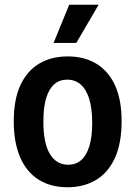

<svg xmlns="http://www.w3.org/2000/svg" viewBox="-20 -777 571 810"><path d="M265 13Q194 13 143 -19Q92 -51 65 -113.5Q38 -176 38 -265Q38 -358 66.5 -418.5Q95 -479 146 -509Q197 -539 266 -539Q335 -539 386 -508.5Q437 -478 465 -417.5Q493 -357 493 -266Q493 -172 464.5 -110Q436 -48 384.5 -17.5Q333 13 265 13ZM268 -82Q300 -82 322.5 -101.5Q345 -121 357 -160.5Q369 -200 369 -258Q369 -319 356.5 -359.5Q344 -400 320.5 -420.5Q297 -441 263 -441Q232 -441 209.5 -422Q187 -403 175 -364Q163 -325 163 -264Q163 -173 190.5 -127.5Q218 -82 268 -82ZM302 -596H206L272 -757H396Z"/></svg>

Font: Bricolage Grotesque SemiCondensed SemiBold
Style: Regular
Weight: 600
Width: 4
Designer: Mathieu Triay
Foundry: Atelier Triay
Version: Version 1.001;gftools[0.9.33.dev8+g029e19f]